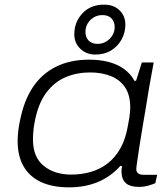

<svg xmlns="http://www.w3.org/2000/svg" viewBox="-20 -795 725 827"><path d="M278 12Q205 12 155.5 -11.5Q106 -35 81 -79.5Q56 -124 56 -187Q56 -208 58.5 -230Q61 -252 66 -275Q83 -362 122 -420Q161 -478 222 -508Q283 -538 363 -538Q411 -538 448.5 -528Q486 -518 514 -498Q542 -478 559 -447H566L591 -526H642L622 -416Q617 -385 610 -342Q603 -299 595 -253.5Q587 -208 581 -167.5Q575 -127 571 -100Q567 -73 567 -67Q567 -55 575 -48.5Q583 -42 600 -42H657L649 -6Q638 -1 619 4.5Q600 10 578 10Q542 10 524 -4.5Q506 -19 504 -46Q503 -53 503.5 -62Q504 -71 506 -79L499 -81Q457 -34 401.5 -11Q346 12 278 12ZM287 -43Q331 -43 371 -54.5Q411 -66 443.5 -91Q476 -116 498.5 -156Q521 -196 531 -254Q535 -274 537 -287.5Q539 -301 540 -311.5Q541 -322 541 -331Q541 -386 518.5 -419Q496 -452 457 -467.5Q418 -483 368 -483Q311 -483 262.5 -462.5Q214 -442 179.5 -396Q145 -350 130 -273Q126 -253 124.5 -238Q123 -223 122.5 -213.5Q122 -204 122 -194Q122 -118 168.5 -80.5Q215 -43 287 -43ZM391 -560Q352 -560 326 -585Q300 -610 300 -647Q300 -700 335 -737.5Q370 -775 428 -775Q470 -775 495 -750.5Q520 -726 520 -689Q520 -655 504 -625.5Q488 -596 459 -578Q430 -560 391 -560ZM400 -606Q421 -606 437.5 -616Q454 -626 464 -642.5Q474 -659 474 -678Q474 -701 460.5 -715.5Q447 -730 421 -730Q400 -730 383.5 -720Q367 -710 357.5 -693.5Q348 -677 348 -658Q348 -634 362 -620Q376 -606 400 -606Z"/></svg>

Font: Archivo Expanded ExtraLight
Style: Italic
Weight: 250
Width: 7
Italic angle: -10°
Designer: Hector Gatti
Foundry: Omnibus-Type
Version: Version 2.001